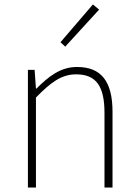

<svg xmlns="http://www.w3.org/2000/svg" viewBox="-20 -840 620 860"><path d="M272 -631 424 -797 396 -820 251 -651ZM105 0H141V-403C208 -472 256 -507 321 -507C413 -507 448 -451 448 -334V0H484V-339C484 -476 433 -540 325 -540C252 -540 199 -499 143 -443H141L135 -527H105Z"/></svg>

Font: SSpoqa Han Sans Neo Thin
Style: Regular
Weight: 100
Designer: [Spoqa Han Sans Neo] Dong-huui Kim  Younghwa Kang  Yujin Lee  [Noto Sans] Ryoko NISHIZUKA  (kana & ideographs); Paul D. 
Foundry: Spoqa (http://www.spoqa-han-sans.com)
Version: Version 1.000